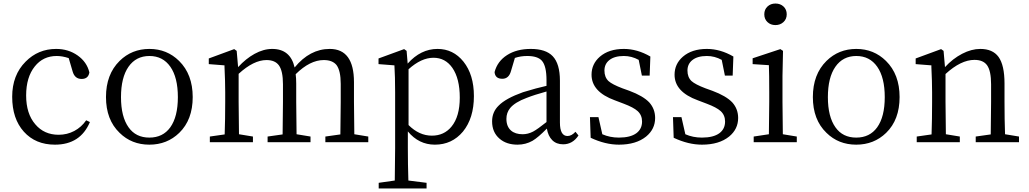

<svg xmlns="http://www.w3.org/2000/svg" viewBox="-20 -805 5823 1087"><path d="M291 14Q181 14 115 -59.5Q49 -133 49 -257Q49 -380 125 -456Q196 -528 298 -528Q367 -528 419.5 -491Q472 -454 486 -395Q480 -358 442 -358Q403 -358 391 -401L369 -476Q333 -488 301 -488Q224 -488 177 -429Q128 -368 128 -264.5Q128 -161 180 -101Q230 -42 312 -42Q360 -42 400.5 -63.5Q441 -85 468 -124L489 -114Q435 14 291 14Z M657 -53Q580 -127 580 -255.5Q580 -384 657 -460Q726 -528 826 -528Q925 -528 994 -460Q1071 -384 1071 -255.5Q1071 -127 995 -53Q926 14 825.5 14Q725 14 657 -53ZM944 -84Q987 -144 987 -255Q987 -366 944.5 -427Q902 -488 826 -488Q750 -488 707.5 -427Q665 -366 665 -255Q665 -144 708 -84Q749 -26 825.5 -26Q902 -26 944 -84Z M1168 0V-32L1252 -44Q1255 -128 1255 -228V-283Q1255 -343 1251 -427Q1251 -432 1251 -435L1162 -442V-474L1306 -527L1320 -517L1328 -425Q1372 -473 1421 -500Q1472 -528 1521 -528Q1624 -528 1648 -423Q1734 -528 1847 -528Q1984 -528 1984 -340V-228Q1984 -155 1986 -45L2065 -32V0H1822V-32L1907 -44Q1909 -156 1909 -228V-330Q1909 -405 1885 -437Q1862 -465 1813 -465Q1735 -465 1654 -385Q1657 -361 1657 -332V-228Q1657 -155 1659 -45L1738 -32V0H1495V-32L1580 -44Q1582 -154 1582 -228V-328Q1582 -403 1559 -435Q1537 -465 1489 -465Q1416 -465 1331 -387V-228Q1331 -155 1333 -45L1412 -32V0Z M2124 262V230L2215 217Q2217 97 2217 34V-282Q2217 -372 2213 -435L2123 -442V-474L2268 -527L2282 -517L2288 -445Q2362 -528 2457 -528Q2546 -528 2604 -456Q2663 -382 2663 -261Q2663 -136 2601 -60Q2539 14 2442 14Q2351 14 2289 -61V32Q2289 126 2292 217L2395 230V262ZM2425 -37Q2494 -37 2536 -88Q2583 -145 2583 -252.5Q2583 -360 2541 -421Q2501 -478 2434 -478Q2365 -478 2293 -413V-97Q2353 -37 2425 -37Z M2910 14Q2847 14 2808 -20Q2766 -56 2766 -118Q2766 -171 2803 -207Q2843 -248 2941 -283Q3019 -307 3074 -319V-351Q3074 -431 3048 -461Q3024 -488 2965 -488Q2927 -488 2895 -477L2873 -403Q2861 -359 2824 -359Q2783 -359 2780 -397Q2796 -458 2850.5 -493Q2905 -528 2985 -528Q3070 -528 3109 -487Q3150 -444 3150 -348V-111Q3150 -35 3193 -35Q3216 -35 3238 -59L3255 -38Q3222 12 3168 12Q3130 12 3106.5 -11.5Q3083 -35 3076 -77Q3027 -27 2995 -8Q2956 14 2910 14ZM2939 -45Q2969 -45 2998 -60Q3024 -74 3074 -114V-287Q3005 -268 2962 -251Q2895 -226 2868 -193Q2847 -167 2847 -132Q2847 -89 2873 -66Q2897 -45 2939 -45Z M3484 14Q3407 14 3324 -25L3320 -142H3368L3390 -45Q3433 -26 3484 -26Q3549 -26 3583 -51Q3615 -75 3615 -117Q3615 -153 3590 -176Q3567 -197 3511 -218L3461 -237Q3329 -285 3329 -382Q3329 -443 3376 -484Q3427 -528 3512 -528Q3588 -528 3662 -485L3658 -377H3614L3596 -466Q3556 -488 3512 -488Q3459 -488 3430 -465Q3402 -443 3402 -405.5Q3402 -368 3425 -346Q3446 -327 3504 -305L3543 -291Q3621 -262 3656 -225Q3689 -188 3689 -137Q3689 -74 3638 -32Q3581 14 3484 14Z M3954 14Q3877 14 3794 -25L3790 -142H3838L3860 -45Q3903 -26 3954 -26Q4019 -26 4053 -51Q4085 -75 4085 -117Q4085 -153 4060 -176Q4037 -197 3981 -218L3931 -237Q3799 -285 3799 -382Q3799 -443 3846 -484Q3897 -528 3982 -528Q4058 -528 4132 -485L4128 -377H4084L4066 -466Q4026 -488 3982 -488Q3929 -488 3900 -465Q3872 -443 3872 -405.5Q3872 -368 3895 -346Q3916 -327 3974 -305L4013 -291Q4091 -262 4126 -225Q4159 -188 4159 -137Q4159 -74 4108 -32Q4051 14 3954 14Z M4247 0V-32L4333 -45Q4335 -155 4335 -228V-284Q4335 -386 4333 -436L4241 -442V-475L4398 -527L4413 -517L4410 -375V-228Q4410 -155 4412 -45L4491 -32V0ZM4370 -785Q4398 -785 4416 -768Q4434 -751 4434 -724Q4434 -697 4415.5 -680Q4397 -663 4370 -663Q4343 -663 4325 -680Q4307 -697 4307 -724Q4307 -751 4325 -768Q4343 -785 4370 -785Z M4659 -53Q4582 -127 4582 -255.5Q4582 -384 4659 -460Q4728 -528 4828 -528Q4927 -528 4996 -460Q5073 -384 5073 -255.5Q5073 -127 4997 -53Q4928 14 4827.5 14Q4727 14 4659 -53ZM4946 -84Q4989 -144 4989 -255Q4989 -366 4946.5 -427Q4904 -488 4828 -488Q4752 -488 4709.5 -427Q4667 -366 4667 -255Q4667 -144 4710 -84Q4751 -26 4827.5 -26Q4904 -26 4946 -84Z M5170 0V-32L5254 -44Q5257 -128 5257 -228V-283Q5257 -342 5253 -425Q5253 -432 5253 -435L5164 -442V-474L5308 -527L5322 -517L5330 -425Q5374 -473 5427 -500.5Q5480 -528 5530 -528Q5600 -528 5633 -483Q5667 -436 5667 -332V-228Q5667 -128 5670 -45L5749 -32V0H5504V-32L5589 -44Q5591 -154 5591 -228V-328Q5591 -404 5568 -436Q5546 -466 5497 -466Q5420 -466 5333 -386V-228Q5333 -155 5335 -45L5414 -32V0Z"/></svg>

Font: GenRyuMin TW R
Style: Regular
Weight: 400
Version: Version 1.501;PS 1;hotconv 16.6.51;makeotf.lib2.5.65220